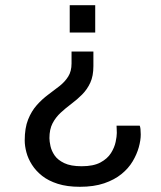

<svg xmlns="http://www.w3.org/2000/svg" viewBox="-20 -546 618 738"><path d="M287 172Q238 172 202 160.5Q166 149 142 130Q118 111 103 87.5Q88 64 81.5 39.5Q75 15 75 -6Q75 -54 88 -86.5Q101 -119 121.5 -142Q142 -165 165 -182Q188 -199 208.5 -215Q229 -231 242 -251.5Q255 -272 255 -302V-348H339V-292Q339 -254 327 -228Q315 -202 295.5 -182.5Q276 -163 254.5 -147Q233 -131 213.5 -113Q194 -95 182 -72Q170 -49 170 -15Q170 -3 174 15.5Q178 34 190 51.5Q202 69 227 81Q252 93 294 93Q339 93 366 78.5Q393 64 406.5 42.5Q420 21 424.5 -0.5Q429 -22 429 -35Q429 -44 428.5 -51Q428 -58 428 -63H517Q519 -59 520 -50Q521 -41 521 -29Q521 -7 513.5 20Q506 47 490 74Q474 101 447 123Q420 145 380.5 158.5Q341 172 287 172ZM248 -421V-526H346V-421Z"/></svg>

Font: Archivo SemiBold
Style: Regular
Weight: 400
Version: Version 2.001